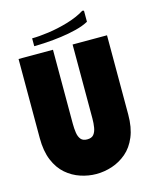

<svg xmlns="http://www.w3.org/2000/svg" viewBox="-128 -946 822 1040"><g transform="rotate(-15 283.0 -426.0)"><path d="M531 -256V-700H338V-285Q338 -258 334 -234.5Q330 -211 318.5 -197Q307 -183 282 -183Q258 -183 246.5 -197Q235 -211 231.5 -234.5Q228 -258 228 -285V-700H35V-256Q35 -183 56.5 -131.5Q78 -80 114 -49Q150 -18 194 -3.5Q238 11 282 11Q327 11 371 -3.5Q415 -18 451.5 -49Q488 -80 509.5 -131.5Q531 -183 531 -256ZM436 -863 445 -861V-799Q416 -783 374.5 -772.5Q333 -762 288 -756Q243 -750 202.5 -747.5Q162 -745 135 -745V-789Q173 -789 227.5 -796.5Q282 -804 338 -820.5Q394 -837 436 -863Z"/></g></svg>

Font: Phudu Black
Style: Regular
Weight: 900
Version: Version 1.005;gftools[0.9.23]